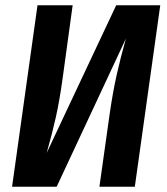

<svg xmlns="http://www.w3.org/2000/svg" viewBox="-20 -712 635 732"><path d="M494 0H359L398 -277Q410 -360 424.5 -425Q439 -490 460 -565L196 0H26L123 -692H257L219 -415Q207 -328 193 -265.5Q179 -203 158 -129L423 -692H591Z"/></svg>

Font: Fira Sans Condensed SemiBold
Style: Italic
Weight: 600
Width: 3
Italic angle: -8°
Designer: bBox Type GmbH & Carrois Corporate GbR & Edenspiekermann AG
Foundry: bBox Type GmbH & Carrois Corporate GbR & Edenspiekermann AG
Version: Version 4.301